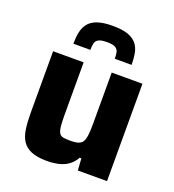

<svg xmlns="http://www.w3.org/2000/svg" viewBox="-134 -833 858 945"><g transform="rotate(20 295.5 -360.0)"><path d="M217 8Q166 8 135 -5Q104 -18 88 -43Q72 -68 67 -105Q62 -142 62 -191V-510H222V-240Q222 -199 224.5 -175.5Q227 -152 234 -141Q241 -130 255 -127.5Q269 -125 293 -125Q319 -125 334.5 -130.5Q350 -136 357 -149Q364 -162 366.5 -185.5Q369 -209 369 -244V-510H530V0H377L373 -62H364Q350 -36 328 -20.5Q306 -5 278 1.5Q250 8 217 8ZM297 -728Q347 -728 377 -717Q407 -706 422.5 -686Q438 -666 443 -639Q448 -612 448 -579H360Q360 -598 357 -612.5Q354 -627 341 -635Q328 -643 297 -643Q265 -643 251.5 -635Q238 -627 235 -612.5Q232 -598 232 -579H143Q143 -612 148.5 -639Q154 -666 169.5 -686Q185 -706 215.5 -717Q246 -728 297 -728Z"/></g></svg>

Font: Saira Thin
Style: Bold
Weight: 700
Version: Version 1.101